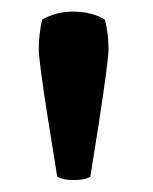

<svg xmlns="http://www.w3.org/2000/svg" viewBox="-20 -788 256 322"><path d="M45 -705.5Q45 -718.5 46.5 -730.8Q48 -743 50.5 -755Q61.5 -761.5 74.5 -765Q87.5 -768.5 103.5 -768.5Q118.5 -768.5 132.2 -765Q146 -761.5 156 -755Q159 -743 160.5 -730.8Q162 -718.5 162 -705.5Q162 -696.5 157.8 -664.2Q153.5 -632 146.5 -586.2Q139.5 -540.5 131.5 -491.5Q122 -486 104 -486Q86 -486 76 -491.5Q68 -540.5 60.8 -586.2Q53.5 -632 49.2 -664.2Q45 -696.5 45 -705.5Z"/></svg>

Font: Signika Negative Light Medium
Style: Regular
Weight: 500
Version: Version 2.001